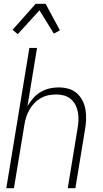

<svg xmlns="http://www.w3.org/2000/svg" viewBox="-20 -986 540 1006"><path d="M13 0 134 -735H174L124 -430Q137 -452 154 -471.5Q171 -491 193 -504Q215 -517 239 -522.5Q263 -528 287 -528Q314 -528 339 -521Q364 -514 382.5 -497.5Q401 -481 412.5 -458.5Q424 -436 428 -410.5Q432 -385 431 -358Q430 -331 425 -305L375 0H335L386 -311Q390 -332 391 -353.5Q392 -375 388.5 -396Q385 -417 376 -435Q367 -453 351.5 -466.5Q336 -480 316 -485.5Q296 -491 274 -491Q254 -491 234 -487Q214 -483 195 -472.5Q176 -462 160.5 -446Q145 -430 134.5 -411.5Q124 -393 117.5 -373Q111 -353 108 -333L53 0ZM73 -807 46 -830 167 -966H219L294 -827L262 -810L187 -932Z"/></svg>

Font: Iosevka Term Curly XLt Obl
Style: Regular
Weight: 200
Italic angle: -9°
Designer: Belleve Invis
Foundry: Belleve Invis
Version: Version 32.3.0